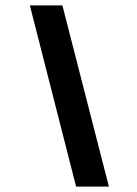

<svg xmlns="http://www.w3.org/2000/svg" viewBox="-20 -694 508 714"><path d="M263 0H385L212 -674H91Z"/></svg>

Font: Anybody Expanded Medium
Style: Italic
Weight: 500
Width: 7
Italic angle: -10°
Version: Version 1.113;gftools[0.9.25]